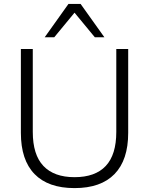

<svg xmlns="http://www.w3.org/2000/svg" viewBox="-20 -956 764 984"><path d="M362 8Q227 8 157 -64Q87 -136 87 -275V-705H148V-280Q148 -163 202.5 -105.5Q257 -48 362 -48Q468 -48 522 -105.5Q576 -163 576 -280V-705H637V-275Q637 -136 567 -64Q497 8 362 8ZM209 -765 331 -936H393L515 -765H466L362 -891L258 -765Z"/></svg>

Font: Nunito Sans 12pt Light
Style: Regular
Weight: 300
Designer: Vernon Adams
Foundry: Vernon Adams
Version: Version 3.101;gftools[0.9.27]